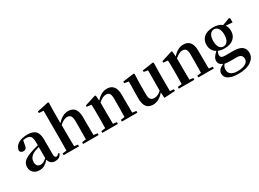

<svg xmlns="http://www.w3.org/2000/svg" viewBox="-36 -1747 3964 2935"><g transform="rotate(-30 1945.5 -279.5)"><path d="M189 16C224 16 254 8 280 -7C301 -19 326 -41 357 -73C371 -14 407 15 466 15C493 15 515 10 533 -1C552 -12 567 -29 580 -54L562 -69C545 -47 530 -36 517 -36C493 -36 481 -56 481 -96V-354C481 -494 426 -551 295 -551C226 -551 171 -538 130 -512C90 -486 67 -450 60 -405C66 -374 86 -359 120 -359C159 -359 181 -385 185 -436L199 -508C217 -512 234 -514 251 -514C289 -514 315 -505 330 -486C345 -467 353 -431 353 -379V-328C312 -319 275 -309 244 -298C169 -275 116 -249 86 -221C58 -195 44 -161 44 -118C44 -77 58 -44 85 -20C112 4 146 16 189 16ZM249 -49C224 -49 205 -56 191 -70C176 -85 169 -107 169 -136C169 -200 205 -246 278 -275C287 -279 308 -286 340 -295C345 -297 350 -298 353 -299V-102C329 -82 310 -68 296 -61C281 -53 265 -49 249 -49Z M891 0V-31L827 -39C825 -96 824 -162 824 -235V-415C871 -458 915 -480 956 -480C983 -480 1003 -471 1016 -454C1030 -435 1037 -405 1037 -363V-235C1037 -180 1036 -115 1035 -40L963 -31V0H1237V-31L1169 -39C1168 -115 1167 -180 1167 -235V-355C1167 -486 1116 -551 1014 -551C946 -551 882 -517 822 -448V-651L826 -810L811 -819L613 -776V-748L694 -742V-235C694 -181 693 -116 692 -40L619 -31V0Z M1577 0V-31L1512 -39C1511 -115 1510 -180 1510 -235V-415C1557 -458 1601 -480 1641 -480C1668 -480 1688 -471 1701 -454C1714 -436 1720 -406 1720 -363V-235C1720 -161 1719 -96 1717 -40L1647 -31V0H1921V-31L1853 -39C1852 -115 1851 -180 1851 -235V-357C1851 -422 1837 -471 1810 -504C1784 -535 1747 -551 1698 -551C1629 -551 1566 -517 1508 -450L1501 -541L1487 -550L1295 -489V-464L1374 -456C1377 -413 1378 -364 1378 -307V-235C1378 -181 1377 -116 1376 -40L1303 -31V0Z M2196 16C2231 16 2266 6 2300 -14C2331 -32 2360 -57 2385 -89L2392 11L2584 0V-30L2516 -37V-374L2519 -534L2508 -545L2315 -517V-491L2386 -478L2384 -122C2345 -83 2303 -63 2260 -63C2231 -63 2210 -72 2196 -89C2181 -107 2174 -137 2174 -180V-374L2180 -534L2169 -545L1971 -519V-491L2046 -477L2042 -187C2041 -115 2055 -62 2082 -29C2107 1 2145 16 2196 16Z M2927 0V-31L2862 -39C2861 -115 2860 -180 2860 -235V-415C2907 -458 2951 -480 2991 -480C3018 -480 3038 -471 3051 -454C3064 -436 3070 -406 3070 -363V-235C3070 -161 3069 -96 3067 -40L2997 -31V0H3271V-31L3203 -39C3202 -115 3201 -180 3201 -235V-357C3201 -422 3187 -471 3160 -504C3134 -535 3097 -551 3048 -551C2979 -551 2916 -517 2858 -450L2851 -541L2837 -550L2645 -489V-464L2724 -456C2727 -413 2728 -364 2728 -307V-235C2728 -181 2727 -116 2726 -40L2653 -31V0Z M3563 260C3657 260 3732 240 3787 201C3838 164 3863 118 3863 63C3863 -35 3796 -84 3662 -84H3515C3488 -84 3468 -89 3456 -98C3445 -107 3439 -120 3439 -139C3439 -160 3446 -181 3461 -202C3493 -189 3529 -183 3569 -183C3638 -183 3692 -200 3731 -235C3768 -268 3787 -313 3787 -369C3787 -412 3776 -447 3754 -476L3871 -467V-540L3854 -551L3727 -504C3690 -535 3638 -551 3571 -551C3502 -551 3448 -534 3409 -501C3372 -468 3353 -424 3353 -369C3353 -298 3382 -246 3439 -213C3380 -161 3358 -125 3358 -80C3358 -38 3382 -8 3430 10C3362 39 3328 78 3328 125C3328 166 3346 198 3381 221C3422 247 3482 260 3563 260ZM3563 218C3517 218 3481 208 3455 189C3428 170 3415 142 3415 105C3415 74 3426 46 3449 19C3471 24 3503 27 3545 27H3661C3725 27 3757 55 3757 111C3757 143 3741 168 3708 187C3674 208 3626 218 3563 218ZM3568 -217C3507 -217 3472 -274 3472 -367C3472 -460 3510 -518 3571 -518C3632 -518 3669 -461 3669 -370C3669 -275 3632 -217 3568 -217Z"/></g></svg>

Font: AllPunType Bold
Style: Regular
Weight: 700
Version: 1.0